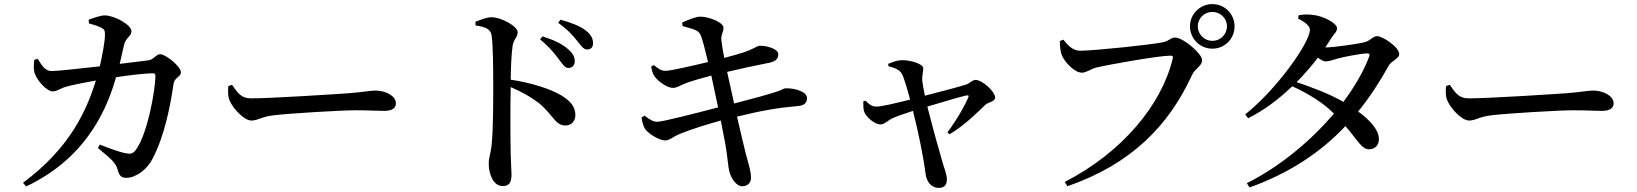

<svg xmlns="http://www.w3.org/2000/svg" viewBox="-20 -858 7970 935"><path d="M92 32 107 50C418 -96 509 -356 545 -482C607 -491 681 -501 726 -501C733 -501 737 -497 737 -489C737 -425 699 -203 640 -126C626 -109 616 -107 590 -112C568 -116 518 -133 466 -154L457 -137C517 -87 544 -67 553 -31C561 -3 570 8 595 8C643 8 698 -34 724 -87C781 -197 809 -339 825 -449C830 -483 861 -482 861 -506C861 -534 787 -594 760 -594C740 -594 729 -567 701 -564L563 -547L584 -639C594 -679 620 -679 620 -707C620 -736 540 -782 491 -783C467 -783 435 -770 412 -762L413 -744C432 -739 457 -732 475 -722C489 -715 492 -706 491 -686C491 -658 479 -590 466 -535C360 -523 259 -512 231 -512C199 -512 182 -542 164 -571L147 -567C144 -541 142 -518 151 -496C162 -466 207 -413 237 -413C259 -413 273 -428 303 -436C331 -444 395 -457 447 -466C401 -317 318 -135 92 32Z M1204 -271C1238 -271 1251 -290 1317 -297C1393 -306 1641 -321 1711 -321C1778 -321 1813 -318 1851 -318C1889 -318 1908 -331 1908 -355C1908 -391 1858 -417 1808 -417C1783 -417 1745 -409 1678 -404C1623 -400 1301 -379 1202 -379C1153 -379 1136 -408 1110 -445L1092 -439C1090 -417 1089 -392 1097 -371C1114 -329 1169 -271 1204 -271Z M2748 -527C2766 -527 2779 -540 2779 -559C2779 -579 2771 -598 2747 -618C2719 -644 2675 -664 2622 -681L2610 -666C2656 -629 2681 -596 2701 -570C2720 -545 2731 -527 2748 -527ZM2839 -617C2858 -617 2868 -628 2868 -648C2868 -670 2858 -690 2832 -710C2806 -730 2763 -748 2709 -762L2698 -747C2748 -711 2770 -684 2789 -661C2810 -635 2821 -617 2839 -617ZM2734 -247C2765 -247 2782 -271 2782 -297C2782 -341 2754 -368 2716 -392C2660 -426 2566 -455 2467 -470C2468 -528 2470 -591 2476 -633C2481 -668 2501 -676 2501 -701C2501 -730 2421 -774 2374 -774C2349 -774 2322 -762 2295 -752L2296 -734C2342 -727 2369 -718 2374 -686C2381 -639 2382 -521 2382 -439C2382 -372 2382 -225 2374 -150C2369 -109 2360 -88 2360 -63C2360 -6 2384 48 2428 48C2460 48 2471 31 2471 -10C2471 -25 2468 -57 2467 -106C2465 -201 2465 -346 2467 -434C2527 -408 2571 -382 2607 -354C2677 -294 2684 -247 2734 -247Z M3256 -430C3278 -430 3291 -442 3320 -453C3353 -465 3399 -478 3444 -490L3477 -335C3370 -307 3208 -265 3180 -265C3162 -265 3147 -273 3119 -295L3104 -286C3108 -260 3114 -242 3122 -229C3137 -208 3189 -174 3220 -174C3243 -175 3256 -192 3291 -206C3338 -226 3422 -252 3490 -271L3512 -158C3522 -102 3526 -45 3531 -26C3539 9 3565 49 3595 49C3625 48 3637 29 3637 8C3637 -26 3627 -52 3613 -105C3604 -142 3588 -206 3569 -290C3696 -321 3768 -333 3869 -342C3903 -345 3910 -364 3910 -381C3910 -409 3858 -429 3805 -428C3796 -428 3789 -420 3763 -412C3723 -398 3633 -374 3555 -354L3521 -508C3580 -522 3667 -541 3724 -552C3758 -558 3770 -573 3770 -594C3770 -621 3710 -637 3678 -635C3669 -635 3648 -619 3605 -604C3577 -595 3545 -586 3507 -576C3500 -611 3496 -636 3493 -662C3490 -692 3505 -702 3503 -725C3500 -750 3432 -777 3390 -777C3370 -777 3331 -762 3302 -748L3304 -731C3354 -716 3379 -714 3391 -689C3401 -668 3414 -614 3428 -556C3346 -536 3244 -513 3221 -513C3197 -513 3184 -526 3164 -541L3151 -534C3155 -513 3157 -502 3167 -487C3184 -461 3231 -430 3256 -430Z M4594 -214 4604 -204C4681 -250 4743 -314 4779 -348C4793 -361 4826 -363 4826 -382C4826 -413 4763 -469 4730 -469C4717 -469 4702 -452 4684 -446C4657 -437 4555 -410 4484 -392C4478 -422 4472 -454 4471 -468C4470 -489 4476 -507 4476 -525C4476 -548 4411 -565 4376 -565C4348 -565 4327 -556 4305 -547L4307 -535C4339 -528 4362 -517 4372 -498C4384 -476 4399 -421 4412 -373C4344 -356 4270 -338 4247 -339C4222 -339 4210 -354 4194 -368L4184 -364C4184 -344 4184 -324 4189 -312C4200 -287 4239 -252 4268 -252C4288 -252 4301 -272 4335 -286C4351 -293 4390 -306 4426 -318C4451 -221 4479 -83 4487 -14C4491 26 4515 57 4551 57C4579 57 4591 43 4591 14C4591 -6 4578 -42 4571 -64C4555 -118 4522 -236 4496 -339C4568 -360 4653 -386 4685 -393C4696 -395 4700 -393 4695 -383C4679 -344 4638 -272 4594 -214Z M5165 28 5178 49C5490 -59 5672 -247 5785 -493C5800 -526 5834 -536 5834 -565C5834 -597 5742 -675 5703 -675C5680 -675 5676 -659 5642 -652C5591 -641 5310 -611 5240 -611C5204 -611 5180 -638 5158 -665L5141 -658C5142 -631 5143 -614 5149 -594C5159 -562 5210 -504 5249 -504C5270 -504 5294 -523 5319 -529C5376 -543 5623 -587 5680 -587C5689 -587 5694 -584 5691 -573C5637 -347 5444 -115 5165 28ZM5884 -621C5944 -621 5992 -669 5992 -730C5992 -790 5944 -838 5884 -838C5824 -838 5775 -790 5775 -730C5775 -669 5824 -621 5884 -621ZM5884 -659C5845 -659 5813 -690 5813 -730C5813 -769 5845 -800 5884 -800C5923 -800 5955 -769 5955 -730C5955 -690 5923 -659 5884 -659Z M6044 -301 6058 -282C6136 -321 6209 -376 6273 -438C6350 -402 6417 -363 6476 -305C6365 -174 6217 -49 6052 34L6065 55C6262 -16 6412 -117 6532 -244C6597 -168 6612 -130 6649 -131C6677 -132 6696 -152 6695 -183C6693 -228 6650 -274 6594 -315C6649 -383 6698 -457 6742 -537C6755 -562 6794 -572 6794 -594C6794 -629 6713 -682 6686 -682C6666 -682 6654 -660 6627 -653C6600 -645 6476 -627 6434 -627L6461 -669C6477 -695 6491 -702 6491 -721C6491 -744 6426 -781 6370 -786C6343 -789 6324 -787 6305 -784L6301 -768C6335 -751 6359 -732 6359 -713C6359 -651 6197 -422 6044 -301ZM6522 -362C6454 -401 6366 -434 6294 -458C6332 -496 6367 -537 6398 -577C6412 -567 6425 -559 6435 -559C6452 -559 6470 -566 6491 -572C6522 -581 6606 -597 6636 -598C6647 -599 6653 -594 6647 -581C6621 -512 6578 -437 6522 -362Z M7134 -271C7168 -271 7181 -290 7247 -297C7323 -306 7571 -321 7641 -321C7708 -321 7743 -318 7781 -318C7819 -318 7838 -331 7838 -355C7838 -391 7788 -417 7738 -417C7713 -417 7675 -409 7608 -404C7553 -400 7231 -379 7132 -379C7083 -379 7066 -408 7040 -445L7022 -439C7020 -417 7019 -392 7027 -371C7044 -329 7099 -271 7134 -271Z"/></svg>

Font: GenKiMin2 TW SB
Style: Regular
Weight: 600
Version: Version 2.100;PS 2.1;hotconv 16.6.51;makeotf.lib2.5.65220 DE